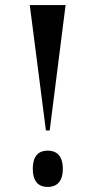

<svg xmlns="http://www.w3.org/2000/svg" viewBox="-20 -734 380 761"><path d="M162 -217H177L240 -714H98ZM169 7C203 7 229 -12 229 -65C229 -118 203 -137 169 -137C135 -137 110 -118 110 -65C110 -12 135 7 169 7Z"/></svg>

Font: Noto Serif Display SemiCondensed SemiBold
Style: Regular
Weight: 600
Width: 4
Designer: Monotype Design Team
Foundry: Monotype Imaging Inc.
Version: Version 2.009